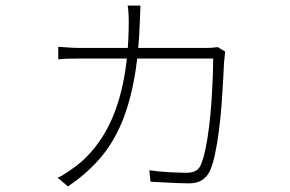

<svg xmlns="http://www.w3.org/2000/svg" viewBox="-20 -620 1040 689"><path d="M484 -600Q483 -586 483 -574.5Q483 -563 482 -548Q478 -422 460 -328.5Q442 -235 410.5 -165.5Q379 -96 332.5 -44.5Q286 7 224 49L187 18Q203 11 221 -1.5Q239 -14 253 -24Q313 -70 355.5 -142Q398 -214 420 -314.5Q442 -415 442 -545Q442 -555 441.5 -564Q441 -573 440.5 -582Q440 -591 438 -600ZM788 -435Q787 -425 786 -415Q785 -405 784 -396Q783 -376 781 -336.5Q779 -297 775.5 -249.5Q772 -202 766 -154Q760 -106 751.5 -66.5Q743 -27 732 -4Q721 17 703 27.5Q685 38 657 38Q641 38 616.5 37Q592 36 565.5 34.5Q539 33 520 32L516 -9Q550 -4 589.5 -2Q629 0 651 0Q666 0 679 -5.5Q692 -11 699 -25Q709 -46 717 -83.5Q725 -121 730.5 -166.5Q736 -212 739 -258Q742 -304 743.5 -344Q745 -384 745 -410H269Q243 -410 225 -409.5Q207 -409 189 -407V-452Q207 -451 226.5 -449.5Q246 -448 269 -448H718Q735 -448 744 -449Q753 -450 761 -451Z"/></svg>

Font: Noto Sans SC Thin ExtraLight
Style: Regular
Weight: 250
Version: Version 2.004-H2;hotconv 1.0.118;makeotfexe 2.5.65603